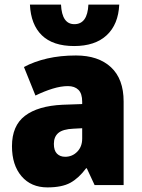

<svg xmlns="http://www.w3.org/2000/svg" viewBox="-20 -804 616 834"><path d="M310 -563Q407 -563 462 -512Q517 -461 517 -363V0H391L357 -73H354Q322 -30 285.5 -10Q249 10 186 10Q115 10 73.5 -38.5Q32 -87 32 -169Q32 -258 88.5 -301Q145 -344 252 -349L337 -352V-362Q337 -398 320.5 -414Q304 -430 275 -430Q245 -430 209 -419Q173 -408 134 -389L84 -513Q129 -537 185.5 -550Q242 -563 310 -563ZM299 -245Q253 -243 233.5 -226.5Q214 -210 214 -179Q214 -150 227.5 -136.5Q241 -123 263 -123Q294 -123 315.5 -145Q337 -167 337 -202V-247ZM302 -604Q210 -604 162 -650.5Q114 -697 110 -784H245Q249 -699 303 -699Q360 -699 364 -784H498Q494 -698 443.5 -651Q393 -604 302 -604Z"/></svg>

Font: Noto Sans SemiCondensed Black
Style: Regular
Weight: 900
Width: 4
Designer: Monotype Design Team
Foundry: Monotype Imaging Inc.
Version: Version 2.013; ttfautohint (v1.8.4.7-5d5b)